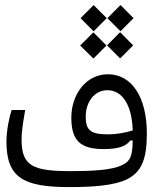

<svg xmlns="http://www.w3.org/2000/svg" viewBox="-20 -760 626 782"><path d="M261.7 2C358.9 2 443.8 -4.4 495.1 -28.8C559.1 -59.1 578.1 -116.2 578.1 -216.8C578.1 -361.3 518.6 -457.5 419.4 -457.5C330.1 -457.5 270.5 -375 270.5 -280.8C270.5 -186.5 308.1 -152.8 402.8 -152.8C468.8 -152.8 495.6 -167.5 510.3 -187.5L520.5 -188C519.5 -123 510.7 -104.5 479 -88.4C436 -66.4 352.5 -63 268.1 -63C113.3 -63 67.9 -84 67.9 -191.4C67.9 -229.5 75.2 -267.1 82.5 -312H27.3C18.1 -284.2 6.3 -229.5 6.3 -182.6C6.3 -36.6 75.2 2 261.7 2ZM520.5 -228.5C490.2 -219.7 457.5 -212.9 418.9 -212.9C349.6 -212.9 329.1 -229 329.1 -284.7C329.1 -342.8 362.8 -392.6 417.5 -392.6C479 -392.6 517.6 -331.1 520.5 -228.5ZM470.7 -632.8 523.9 -686 470.7 -739.7 417.5 -686ZM360.4 -521.5 413.6 -574.7 360.4 -628.4 306.6 -574.7ZM469.2 -522 522.5 -575.2 469.2 -628.9 416 -575.2ZM361.3 -632.3 414.6 -686 361.3 -739.3 308.1 -686Z"/></svg>

Font: Cascadia Code Light
Style: Regular
Weight: 300
Monospace: yes
Designer: Aaron Bell
Foundry: Saja Typeworks
Version: Version 2404.023